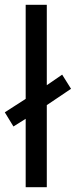

<svg xmlns="http://www.w3.org/2000/svg" viewBox="-29 -780 316 800"><path d="M78 0V-285L27 -253L-9 -312L78 -368V-760H166V-425L230 -469L267 -410L166 -342V0Z"/></svg>

Font: Noto Sans Sora Sompeng
Style: Regular
Weight: 400
Designer: Monotype Design Team. David Williams.
Foundry: Monotype Imaging Inc.
Version: Version 2.101